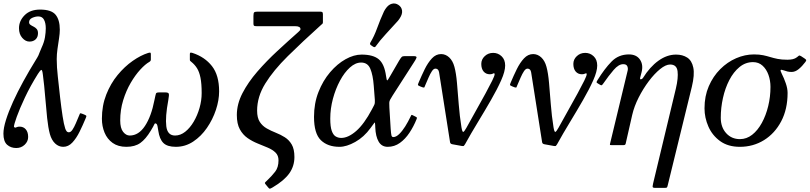

<svg xmlns="http://www.w3.org/2000/svg" viewBox="-36 -848 4731 1122"><path d="M78.5 -108Q101 -108 114.8 -92Q128.5 -76 128.5 -47.5Q128.5 -21.5 108.2 -2.2Q88 17 59 17Q27 17 5.5 -2.2Q-16 -21.5 -16 -67Q-16 -99.5 -1 -147.5Q14 -195.5 40.2 -253.2Q66.5 -311 100.5 -373Q134.5 -435 172 -495.5Q184 -514.5 188.5 -524.2Q193 -534 196.2 -543.5Q199.5 -553 207.5 -570.5Q222 -601.5 226.8 -630.2Q231.5 -659 231.5 -682Q231.5 -713.5 221.2 -732.8Q211 -752 188 -752Q171 -752 152.5 -743.8Q134 -735.5 134 -718Q134 -708.5 141.8 -703Q149.5 -697.5 160 -692.5Q170.5 -687.5 178.2 -678.8Q186 -670 186 -654Q186 -631 172.2 -618Q158.5 -605 136 -605Q113 -605 94 -626.8Q75 -648.5 75 -683Q75 -726 107.8 -759Q140.5 -792 198 -792Q264 -792 288.8 -762Q313.5 -732 313.5 -674.5Q313.5 -653 309 -623.5Q304.5 -594 300 -562.5Q295.5 -531 295.5 -503Q295.5 -456 302 -399.5Q308.5 -337 315.5 -276.8Q322.5 -216.5 329.8 -169Q337 -121.5 345 -97.5Q347.5 -89.5 352.5 -82.2Q357.5 -75 366.5 -75Q377.5 -75 387.5 -90Q397.5 -105 407 -127.2Q416.5 -149.5 425.5 -171Q429.5 -180 431 -184Q432.5 -188 442.5 -184L456.5 -178.5Q469 -173.5 468.8 -169.5Q468.5 -165.5 463.5 -154Q448 -116.5 429.2 -78.5Q410.5 -40.5 387 -15.2Q363.5 10 333.5 10Q307 10 286.2 -9.5Q265.5 -29 255.5 -64.5Q245.5 -101.5 239.5 -158Q233.5 -214.5 228.2 -280.5Q223 -346.5 214.5 -412Q211 -442 204.8 -439.2Q198.5 -436.5 185.5 -416Q141 -345 109.8 -278.5Q78.5 -212 62 -165.8Q45.5 -119.5 45.5 -108Q45.5 -105.5 48.8 -103.8Q52 -102 54 -102Q56.5 -102 62.2 -105Q68 -108 78.5 -108Z M929.5 -308Q946 -308 949.8 -301.5Q953.5 -295 947.5 -263Q929 -164 935.8 -110Q942.5 -56 987 -56Q1018.5 -56 1046.5 -78.2Q1074.5 -100.5 1096 -137Q1117.5 -173.5 1130 -217.2Q1142.5 -261 1142.5 -304Q1142.5 -359.5 1135.5 -394Q1128.5 -428.5 1115 -449.8Q1101.5 -471 1082 -486.5Q1077 -490.5 1075.2 -492.5Q1073.5 -494.5 1073.5 -500V-531Q1073.5 -539 1076.2 -540.2Q1079 -541.5 1089.5 -538.5Q1161 -515 1202.8 -461.5Q1244.5 -408 1244.5 -314Q1244.5 -262.5 1225.8 -206Q1207 -149.5 1173.2 -100.5Q1139.5 -51.5 1093.2 -20.8Q1047 10 991.5 10Q941.5 10 918.8 -12.5Q896 -35 889 -84Q884.5 -116.5 880.5 -121.8Q876.5 -127 872 -127Q867.5 -127 864.8 -119.5Q862 -112 845 -84Q815.5 -35 784 -12.5Q752.5 10 702.5 10Q654 10 622.2 -12.8Q590.5 -35.5 575 -73Q559.5 -110.5 559.5 -154Q559.5 -231 585 -295.5Q610.5 -360 651.2 -409.5Q692 -459 739.2 -492Q786.5 -525 829.5 -538.5Q840 -541.5 842.8 -540.2Q845.5 -539 845.5 -531V-500Q845.5 -491.5 837 -486.5Q813 -473 783.8 -441.2Q754.5 -409.5 727.8 -363.8Q701 -318 683.8 -262Q666.5 -206 666.5 -144Q666.5 -99 683.5 -77.5Q700.5 -56 722 -56Q774 -56 811 -111.8Q848 -167.5 866.5 -263Q873 -295 875.5 -301.5Q878 -308 894.5 -308Z M1463 -695Q1452 -695 1448.5 -697.5Q1445 -700 1445 -710.5V-755Q1445 -772.5 1449.8 -776.2Q1454.5 -780 1472 -780H1834Q1843.5 -780 1847.2 -777.2Q1851 -774.5 1851 -764.5V-718Q1851 -711.5 1847.8 -708.8Q1844.5 -706 1840.5 -702.5Q1730 -603 1645.8 -519.8Q1561.5 -436.5 1514 -359.5Q1466.5 -282.5 1466.5 -201.5Q1466.5 -159.5 1482.2 -135.5Q1498 -111.5 1522.8 -97.5Q1547.5 -83.5 1575.5 -72.5Q1603.5 -61.5 1628.2 -46Q1653 -30.5 1668.8 -3.5Q1684.5 23.5 1684.5 69.5Q1684.5 123 1654.5 165.2Q1624.5 207.5 1557.5 247Q1544 255 1540.2 254.8Q1536.5 254.5 1529.5 245.5L1516 229Q1511 223 1512 220.2Q1513 217.5 1524 207.5Q1552.5 180.5 1572 155.2Q1591.5 130 1591.5 89Q1591.5 60.5 1574 43.5Q1556.5 26.5 1528.8 14.8Q1501 3 1469.8 -9.5Q1438.5 -22 1410.8 -41.2Q1383 -60.5 1365.5 -92.5Q1348 -124.5 1348 -176Q1348 -240 1381 -303.8Q1414 -367.5 1467.8 -429.5Q1521.5 -491.5 1584.8 -550Q1648 -608.5 1708 -661.5Q1720 -672 1720 -677.5Q1720 -695 1688 -695Z M2262.5 -47Q2278.5 -47 2296.5 -64.2Q2314.5 -81.5 2331.8 -109Q2349 -136.5 2363.5 -167Q2366.5 -173.5 2368 -175.8Q2369.5 -178 2376 -174.5L2393 -166Q2399.5 -162.5 2400.2 -160.5Q2401 -158.5 2398.5 -152Q2381.5 -109.5 2357 -72.5Q2332.5 -35.5 2300.8 -12.8Q2269 10 2229.5 10Q2194.5 10 2176.8 -20.2Q2159 -50.5 2157 -103.5L2156.5 -116.5Q2156 -136 2152.2 -131Q2148.5 -126 2129.5 -100Q2091 -47 2040 -18.5Q1989 10 1948 10Q1879 10 1839 -28.8Q1799 -67.5 1799 -165Q1799 -244 1825 -310.2Q1851 -376.5 1893 -425.8Q1935 -475 1983.5 -502Q2032 -529 2077 -529Q2145 -529 2177.8 -501.2Q2210.5 -473.5 2220 -403.5Q2223.5 -378 2226.8 -378.2Q2230 -378.5 2244 -403.5L2296.5 -494Q2306.5 -510.5 2311.5 -515.2Q2316.5 -520 2328 -520H2382.5Q2401 -520 2397.8 -510.2Q2394.5 -500.5 2380 -479L2258.5 -290Q2248 -273.5 2243.5 -264.8Q2239 -256 2238.8 -246.8Q2238.5 -237.5 2239.5 -218L2247 -96Q2249 -66.5 2251.5 -56.8Q2254 -47 2262.5 -47ZM2074.5 -482.5Q2041 -482.5 2008.8 -453.5Q1976.5 -424.5 1950.8 -376.5Q1925 -328.5 1909.5 -270.8Q1894 -213 1894 -155Q1894 -108 1902.5 -83.8Q1911 -59.5 1925.5 -50.8Q1940 -42 1958 -42Q1999 -42 2045.5 -82.5Q2092 -123 2137.5 -209L2143 -219.5Q2151.5 -235 2153.2 -240.5Q2155 -246 2154.5 -264.5L2148 -348Q2143.5 -409 2128.2 -445.8Q2113 -482.5 2074.5 -482.5ZM2289.5 -726.5Q2253.5 -686.5 2218.5 -648.8Q2183.5 -611 2159 -576.5Q2154 -569 2144 -575.5L2131.5 -584Q2123 -589.5 2128.5 -599.5Q2150.5 -635.5 2168 -684Q2185.5 -732.5 2207.5 -780.5Q2210 -785.5 2212.2 -789Q2214.5 -792.5 2217 -796.5Q2233 -820.5 2253.5 -826Q2274 -831.5 2292 -819.5Q2310.5 -807.5 2313.5 -786.5Q2316.5 -765.5 2300 -741Q2297.5 -737.5 2295.2 -734Q2293 -730.5 2289.5 -726.5Z M2826.5 -414Q2804 -414 2790.2 -430Q2776.5 -446 2776.5 -474.5Q2776.5 -501 2796.8 -520Q2817 -539 2846 -539Q2874.5 -539 2895.2 -519.2Q2916 -499.5 2916 -465Q2916 -431 2892.8 -378.8Q2869.5 -326.5 2833.2 -263.5Q2797 -200.5 2756.5 -134Q2716 -67.5 2681.5 -5Q2677 2.5 2674.5 4.5Q2672 6.5 2662.5 5L2607.5 -5Q2595.5 -7 2594 -17L2530 -424.5Q2526.5 -447 2508.5 -447Q2498 -447 2488 -432Q2478 -417 2468.5 -395Q2459 -373 2449.5 -351Q2446 -342 2444.2 -338.2Q2442.5 -334.5 2432.5 -338L2418.5 -343.5Q2406 -348.5 2406.2 -352.5Q2406.5 -356.5 2411.5 -368Q2427.5 -406 2446 -443.8Q2464.5 -481.5 2488 -506.8Q2511.5 -532 2541.5 -532Q2568 -532 2589 -512.5Q2610 -493 2619.5 -457.5Q2629.5 -421 2634.5 -363Q2639.5 -305 2644.8 -237.8Q2650 -170.5 2660.5 -105Q2665.5 -75 2671.5 -77.2Q2677.5 -79.5 2689.5 -101Q2719 -154.5 2748.2 -206.5Q2777.5 -258.5 2801.5 -302.5Q2825.5 -346.5 2840 -376Q2854.5 -405.5 2854.5 -414Q2854.5 -420 2851 -420Q2848.5 -420 2842.8 -417Q2837 -414 2826.5 -414Z M3364.5 -414Q3342 -414 3328.2 -430Q3314.5 -446 3314.5 -474.5Q3314.5 -501 3334.8 -520Q3355 -539 3384 -539Q3412.5 -539 3433.2 -519.2Q3454 -499.5 3454 -465Q3454 -431 3430.8 -378.8Q3407.5 -326.5 3371.2 -263.5Q3335 -200.5 3294.5 -134Q3254 -67.5 3219.5 -5Q3215 2.5 3212.5 4.5Q3210 6.5 3200.5 5L3145.5 -5Q3133.5 -7 3132 -17L3068 -424.5Q3064.5 -447 3046.5 -447Q3036 -447 3026 -432Q3016 -417 3006.5 -395Q2997 -373 2987.5 -351Q2984 -342 2982.2 -338.2Q2980.5 -334.5 2970.5 -338L2956.5 -343.5Q2944 -348.5 2944.2 -352.5Q2944.5 -356.5 2949.5 -368Q2965.5 -406 2984 -443.8Q3002.5 -481.5 3026 -506.8Q3049.5 -532 3079.5 -532Q3106 -532 3127 -512.5Q3148 -493 3157.5 -457.5Q3167.5 -421 3172.5 -363Q3177.5 -305 3182.8 -237.8Q3188 -170.5 3198.5 -105Q3203.5 -75 3209.5 -77.2Q3215.5 -79.5 3227.5 -101Q3257 -154.5 3286.2 -206.5Q3315.5 -258.5 3339.5 -302.5Q3363.5 -346.5 3378 -376Q3392.5 -405.5 3392.5 -414Q3392.5 -420 3389 -420Q3386.5 -420 3380.8 -417Q3375 -414 3364.5 -414Z M3780.5 224.5 3913.5 -330Q3928.5 -393 3923.5 -432Q3918.5 -471 3880 -471Q3854.5 -471 3821.5 -444.2Q3788.5 -417.5 3755.5 -373.8Q3722.5 -330 3696.2 -278.2Q3670 -226.5 3658.5 -176.5L3620 -7.5Q3618 0 3608 0H3537.5Q3530 0 3528.8 -1.2Q3527.5 -2.5 3529 -8.5L3632 -436Q3635 -449 3629.8 -461Q3624.5 -473 3606 -473Q3579 -473 3550 -439.2Q3521 -405.5 3491 -362Q3484 -352 3480.8 -350.2Q3477.5 -348.5 3471.5 -352L3459 -359.5Q3451.5 -364 3450.2 -366.5Q3449 -369 3455.5 -379.5Q3496.5 -446 3537.5 -488Q3578.5 -530 3639 -530Q3683.5 -530 3704 -499.5Q3724.5 -469 3713 -425L3705 -394.5Q3702.5 -383.5 3709.5 -384.5Q3716.5 -385.5 3721 -392Q3761.5 -457 3811.5 -493Q3861.5 -529 3914.5 -529Q3953 -529 3980 -511.5Q4007 -494 4015.5 -452.8Q4024 -411.5 4007 -341L3866 235Q3863.5 246 3860.8 248Q3858 250 3845 250H3792.5Q3782.5 250 3779.2 246.8Q3776 243.5 3780.5 224.5Z M4370 -530Q4402 -530 4424 -525.2Q4446 -520.5 4465.5 -514.5Q4485 -508.5 4508.2 -503.8Q4531.5 -499 4565.5 -499Q4582.5 -499 4596.8 -502.2Q4611 -505.5 4621 -513.5Q4628.5 -519.5 4632.2 -522.5Q4636 -525.5 4645 -520L4664 -507.5Q4672 -502.5 4674.5 -498.5Q4677 -494.5 4671 -486.5Q4651.5 -460.5 4631.2 -444Q4611 -427.5 4590 -427.5Q4577.5 -427.5 4565.5 -430.2Q4553.5 -433 4543.5 -437Q4529.5 -442 4526.2 -439Q4523 -436 4532 -418Q4545.5 -391.5 4556 -361Q4566.5 -330.5 4566.5 -305Q4566.5 -210 4529.2 -139.2Q4492 -68.5 4428.8 -29.2Q4365.5 10 4287.5 10Q4218.5 10 4172.5 -23.2Q4126.5 -56.5 4103.8 -108.2Q4081 -160 4081 -215Q4081 -286.5 4106 -344.2Q4131 -402 4172.8 -443.8Q4214.5 -485.5 4266 -507.8Q4317.5 -530 4370 -530ZM4176 -160Q4176 -104.5 4207.5 -69.8Q4239 -35 4288 -35Q4327 -35 4359.5 -60.5Q4392 -86 4416 -129.8Q4440 -173.5 4453.2 -228Q4466.5 -282.5 4466.5 -340Q4466.5 -377 4454.8 -410.2Q4443 -443.5 4420.2 -464.2Q4397.5 -485 4364.5 -485Q4320.5 -485 4285.5 -456.2Q4250.5 -427.5 4226 -380.2Q4201.5 -333 4188.8 -275.5Q4176 -218 4176 -160Z"/></svg>

Font: Besley
Style: Italic
Weight: 400
Italic angle: -13°
Designer: Owen Earl
Foundry: indestructible type*
Version: Version 4.000; ttfautohint (v1.8.4.7-5d5b)